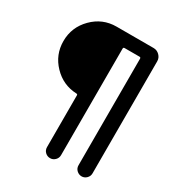

<svg xmlns="http://www.w3.org/2000/svg" viewBox="-201 -862 1055 1135"><g transform="rotate(30 326.5 -295.0)"><path d="M252.9 -269.5Q161.1 -273.4 96.7 -340.3Q32.2 -407.2 32.2 -500Q32.2 -594.7 99.6 -662.6Q167 -730.5 261.7 -730.5H514.6Q538.1 -730.5 555.2 -713.4Q572.3 -696.3 572.3 -672.9V91.8Q572.3 111.3 558.1 125.5Q543.9 139.6 524.9 139.6Q505.9 139.6 491.2 126Q476.6 112.3 476.6 91.8V-635.7Q476.6 -644.5 467.8 -644.5H366.2Q357.4 -644.5 357.4 -635.7V91.8Q357.4 111.3 343.3 125.5Q329.1 139.6 309.6 139.6Q290 139.6 275.9 126Q261.7 112.3 261.7 91.8V-261.7Q261.7 -269.5 252.9 -269.5Z"/></g></svg>

Font: Rounded Mgen+ 2p medium
Style: Regular
Weight: 500
Designer: [Source Han Sans]
Ryoko NISHIZUKA  (kana & ideographs); Paul D. Hunt (Latin, Greek & Cyrillic); Wenlong ZHANG  (bopomofo
Version: Version 1.059.20150602